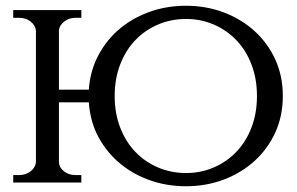

<svg xmlns="http://www.w3.org/2000/svg" viewBox="-20 -634 1034 668"><path d="M26 1V-25H47Q70 -25 86.5 -38Q103 -51 105 -69V-528Q103 -546 86.5 -559Q70 -572 47 -572H26V-599H263V-572H242Q220 -572 203.5 -559Q187 -546 185 -529V-322H289Q293 -379 315 -427Q342 -485 388 -526.5Q434 -568 495.5 -591Q557 -614 627 -614Q697 -614 758 -591Q819 -568 865 -526.5Q911 -485 937.5 -427.5Q964 -370 964 -300Q964 -230 937.5 -172.5Q911 -115 865 -73.5Q819 -32 758 -9Q697 14 627 14Q557 14 495.5 -9Q434 -32 388 -73.5Q342 -115 315 -172Q293 -221 289 -278H185V-69Q186 -51 202.5 -38Q219 -25 242 -25H263V1ZM627 -32Q679 -32 724 -51.5Q769 -71 802.5 -106Q836 -141 855 -190.5Q874 -240 874 -300Q874 -360 855 -409.5Q836 -459 802.5 -494Q769 -529 724 -548.5Q679 -568 627 -568Q575 -568 529.5 -548.5Q484 -529 450.5 -494Q417 -459 398 -409.5Q379 -360 379 -300Q379 -240 398 -190.5Q417 -141 450.5 -106Q484 -71 529.5 -51.5Q575 -32 627 -32Z"/></svg>

Font: Constantine
Style: Regular
Weight: 400
Designer: Dukom Design
Version: Version 1.001;PS 001.001;hotconv 1.0.56;makeotf.lib2.0.21325